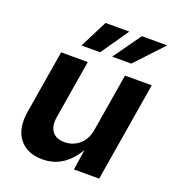

<svg xmlns="http://www.w3.org/2000/svg" viewBox="-139 -876 901 992"><g transform="rotate(20 311.5 -380.0)"><path d="M204.6 6.8Q119.6 6.8 77.1 -47.9Q34.7 -102.5 50.3 -198.7L107.9 -545.9H254.4L201.2 -224.1Q192.9 -173.3 214.1 -144.5Q235.4 -115.7 282.2 -115.7Q328.1 -115.7 363 -145.3Q397.9 -174.8 406.7 -230L459 -545.9H606L515.6 0H377L394 -113.3Q360.8 -55.7 313.7 -24.4Q266.6 6.8 204.6 6.8ZM468.3 -615.2H363.3L471.2 -767.1H610.8ZM296.9 -615.2H194.3L271.5 -767.1H402.3Z"/></g></svg>

Font: Inter
Style: Bold Italic
Weight: 700
Italic angle: -9.39999°
Designer: Rasmus Andersson
Foundry: rsms
Version: Version 4.001;git-9221beed3